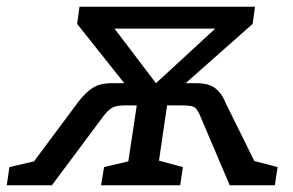

<svg xmlns="http://www.w3.org/2000/svg" viewBox="-69 -550 871 570"><path d="M686 -72 755 -54 747 0H613L524 -209Q516 -227 507.5 -232Q499 -237 474 -237H427L403 -73L474 -54L466 0H231L240 -54L312 -71L337 -237H298Q276 -237 263 -229.5Q250 -222 235 -201L85 0H-49L-41 -54L32 -71L163 -247Q187 -278 208.5 -290.5Q230 -303 260 -303H300L160 -479L167 -530H688L681 -479L482 -303H515Q550 -303 569.5 -288.5Q589 -274 601 -244ZM271 -465 394 -303 570 -465Z"/></svg>

Font: Bitter Pro Medium
Style: Italic
Weight: 500
Italic angle: -9°
Designer: Sol Matas, and Bitter project Authors
Foundry: Sol Matas
Version: Version 1.010